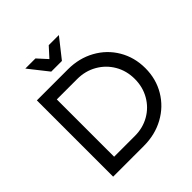

<svg xmlns="http://www.w3.org/2000/svg" viewBox="-231 -1072 1246 1246"><g transform="rotate(-45 391.5 -449.5)"><path d="M746 -350Q746 -251 698.5 -171Q651 -91 568 -45.5Q485 0 382 0H100V-700H385Q487 -700 569.5 -654.5Q652 -609 699 -529Q746 -449 746 -350ZM648 -349Q648 -424 613 -484Q578 -544 517.5 -578.5Q457 -613 383 -613H196V-87H387Q460 -87 519.5 -121Q579 -155 613.5 -215Q648 -275 648 -349ZM408 -899H501L396 -766H298L193 -899H286L347 -832Z"/></g></svg>

Font: Gontserrat
Style: Regular
Weight: 400
Designer: Julieta Ulanovsky
Foundry: Julieta Ulanovsky
Version: Version 6.001